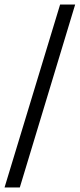

<svg xmlns="http://www.w3.org/2000/svg" viewBox="-30 -713 350 843"><path d="M-10 110 233.9 -693H300L57 110Z"/></svg>

Font: Ancizar Serif Light
Style: Italic
Weight: 300
Italic angle: -4°
Designer: Cesar Puertas, Viviana Monsalve, Julian Moncada, Julian Prieto, Jose Castro, Felipe Aragon, Mariel Hernandez, Sara Alarc
Version: Version 8.100